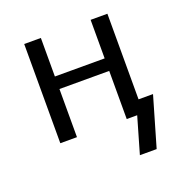

<svg xmlns="http://www.w3.org/2000/svg" viewBox="-113 -546 774 809"><g transform="rotate(-20 274.0 -141.5)"><path d="M81.1 0V-444.8H155.8V-272H378.9V-444.8H454.1V-61H519L454.1 162.1H378.9L425.8 0H378.9V-215.8H155.8V0Z"/></g></svg>

Font: CMU Sans Serif
Style: Medium
Weight: 500
Version: Version 0.7.0